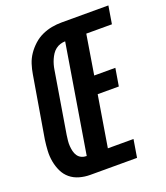

<svg xmlns="http://www.w3.org/2000/svg" viewBox="-135 -829 798 922"><g transform="rotate(-20 263.5 -367.5)"><path d="M167 0Q139 0 112.5 -7.5Q86 -15 66 -31.5Q46 -48 34.5 -72Q23 -96 18 -123Q13 -150 14.5 -178Q16 -206 20 -234L73 -548Q77 -573 85 -598Q93 -623 108 -645Q123 -667 143.5 -685.5Q164 -704 188.5 -715Q213 -726 238 -730.5Q263 -735 288 -735H527L512 -644H381L348 -442H456L441 -352H333L290 -91H421L406 0ZM182 -91 273 -644Q261 -644 248 -640Q235 -636 224 -627.5Q213 -619 205.5 -607.5Q198 -596 192.5 -583.5Q187 -571 183.5 -558.5Q180 -546 178 -533L126 -219Q124 -205 122.5 -191Q121 -177 122 -163.5Q123 -150 126 -137Q129 -124 136.5 -113Q144 -102 156 -96.5Q168 -91 182 -91Z"/></g></svg>

Font: Iosevka SS04 Extrabold
Style: Italic
Weight: 800
Italic angle: -9°
Monospace: yes
Designer: Belleve Invis
Foundry: Belleve Invis
Version: Version 19.0.0; ttfautohint (v1.8.4)